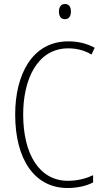

<svg xmlns="http://www.w3.org/2000/svg" viewBox="-20 -1024 520 961"><path d="M305 -1004C283 -1004 275 -986 275 -966C275 -944 284 -928 305 -928C325 -928 335 -943 335 -967C335 -987 327 -1004 305 -1004ZM322 -782C359 -782 400 -774 438 -751L454 -785C413 -807 370 -817 322 -817C140 -817 56 -649 56 -451C56 -225 154 -83 318 -83C369 -83 414 -94 446 -111V-147C416 -133 373 -119 320 -119C178 -119 96 -251 96 -451C96 -626 166 -782 322 -782Z"/></svg>

Font: Noto Sans Telugu UI Condensed ExtraLight
Style: Regular
Weight: 200
Width: 3
Designer: Jelle Bosma - Monotype Design Team
Foundry: Monotype Imaging Inc.
Version: Version 2.005